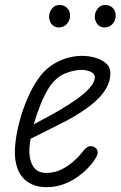

<svg xmlns="http://www.w3.org/2000/svg" viewBox="-20 -764 499 794"><path d="M171 10Q140 10 114.8 -0.5Q89.5 -11 72 -32.2Q54.5 -53.5 46.8 -85.5Q39 -117.5 42.5 -160.5Q46.5 -208 60 -259.2Q73.5 -310.5 93.5 -356.8Q113.5 -403 136 -435Q168.5 -483.5 217.8 -508.2Q267 -533 319.5 -533Q347.5 -533 374.2 -525.2Q401 -517.5 418.8 -501.8Q436.5 -486 436.5 -461.5Q436.5 -427.5 417.2 -395.2Q398 -363 358.2 -331Q318.5 -299 256.5 -265.5Q223.5 -248.5 180 -226.8Q136.5 -205 106.5 -190Q104.5 -180.5 103.2 -168.2Q102 -156 101.5 -147.5Q99.5 -107 116 -78Q132.5 -49 172 -49Q208 -49 237.8 -65Q267.5 -81 288 -100.2Q308.5 -119.5 316.5 -130Q336 -156.5 349.5 -159Q363 -161.5 374.5 -153Q383.5 -146.5 384 -133Q384.5 -119.5 361.5 -89.5Q355.5 -81.5 339.8 -65.2Q324 -49 299.8 -31.8Q275.5 -14.5 243 -2.2Q210.5 10 171 10ZM119.5 -250Q135.5 -258.5 165.8 -274.5Q196 -290.5 231.2 -311.2Q266.5 -332 298.8 -355Q331 -378 351.5 -401.2Q372 -424.5 372 -445Q372 -459 355.2 -467Q338.5 -475 317 -475Q287.5 -475 251 -461Q214.5 -447 185.5 -406Q165.5 -376 148.2 -333.2Q131 -290.5 119.5 -250ZM412.5 -650.5Q394 -650.5 382.8 -664Q371.5 -677.5 372 -697.5Q373 -715.5 384.8 -729.5Q396.5 -743.5 415.5 -743.5Q434 -743.5 446.8 -730.8Q459.5 -718 458.5 -697.5Q458 -678 444.8 -664.2Q431.5 -650.5 412.5 -650.5ZM223 -650.5Q205 -650.5 193.8 -664Q182.5 -677.5 183 -697.5Q184 -715.5 195.8 -729.5Q207.5 -743.5 226 -743.5Q245 -743.5 257.8 -730.8Q270.5 -718 269.5 -697.5Q269 -678 255.8 -664.2Q242.5 -650.5 223 -650.5Z"/></svg>

Font: Edu QLD Hand
Style: Regular
Weight: 400
Designer: Tina and Corey Anderson, Eben Sorkin
Foundry: Sorkin Type Co.
Version: Version 2.000